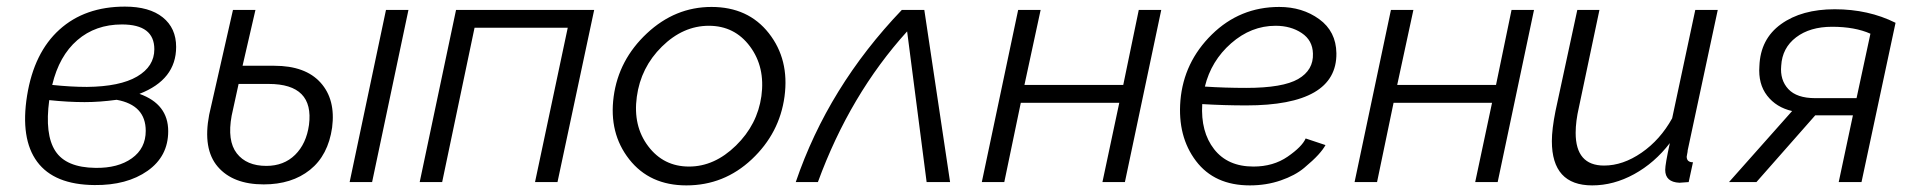

<svg xmlns="http://www.w3.org/2000/svg" viewBox="-20 -551 5788 581"><path d="M402 -267Q489 -236 489 -154Q489 -78 426.5 -34Q364 10 266 9Q144 8 92.5 -61.5Q41 -131 62 -262Q83 -392 160 -461.5Q237 -531 358 -531Q432 -531 472.5 -498.5Q513 -466 513 -409Q513 -310 402 -267ZM349 -477Q269 -477 214 -429.5Q159 -382 138 -294Q195 -288 243 -288Q343 -289 395 -319.5Q447 -350 447 -402Q447 -477 349 -477ZM269 -43Q337 -42 379 -72Q421 -102 421 -155Q421 -233 333 -249Q282 -242 236 -242Q186 -242 129 -248Q115 -144 147.5 -94Q180 -44 269 -43Z M810 -352Q904 -352 950 -301Q996 -250 985 -165Q973 -81 918 -37Q863 7 778 7Q685 7 639 -46.5Q593 -100 613 -204Q618 -228 685 -521H753L714 -352ZM1148 -521H1216L1106 0H1038ZM915 -173Q931 -297 793 -297H702L681 -201Q667 -125 696.5 -87Q726 -49 786 -49Q839 -49 873 -82.5Q907 -116 915 -173Z M1250 0 1360 -521H1778L1667 0H1599L1698 -467H1416L1318 0Z M2057 10Q1946 10 1884 -69Q1822 -148 1837 -259Q1852 -370 1937.5 -450Q2023 -530 2133 -530Q2244 -530 2306.5 -450.5Q2369 -371 2354 -259Q2339 -148 2255 -69Q2171 10 2057 10ZM2284 -260Q2296 -348 2249.5 -410.5Q2203 -473 2125 -473Q2047 -473 1983 -410Q1919 -347 1907 -258Q1895 -170 1941.5 -108.5Q1988 -47 2065 -47Q2142 -47 2207 -110.5Q2272 -174 2284 -260Z M2388 0Q2486 -288 2709 -521H2777L2855 0H2784L2725 -456Q2552 -265 2455 0Z M2951 0 3061 -521H3129L3080 -294H3379L3426 -521H3494L3384 0H3316L3367 -240H3069L3019 0Z M3773 -47Q3833 -47 3876.5 -77Q3920 -107 3931 -132L3991 -112Q3984 -99 3969 -82.5Q3954 -66 3926.5 -43Q3899 -20 3855.5 -5Q3812 10 3762 10Q3655 10 3599 -64Q3543 -138 3552 -247Q3562 -363 3647 -446.5Q3732 -530 3851 -530Q3921 -530 3972 -493Q4023 -456 4024 -390Q4026 -232 3751 -232Q3685 -232 3618 -236Q3613 -152 3654 -99.5Q3695 -47 3773 -47ZM3840 -473Q3766 -473 3705.5 -420Q3645 -367 3626 -289Q3687 -285 3751 -285Q3862 -285 3908.5 -312Q3955 -339 3953 -389Q3952 -429 3919 -451Q3886 -473 3840 -473Z M4079 0 4189 -521H4257L4208 -294H4507L4554 -521H4622L4512 0H4444L4495 -240H4197L4147 0Z M4676 -124Q4676 -160 4687 -215L4753 -521H4820L4758 -227Q4748 -184 4748 -149Q4748 -50 4834 -50Q4891 -50 4947.5 -89Q5004 -128 5040 -193L5110 -521H5178L5087 -96Q5087 -92 5085.5 -85.5Q5084 -79 5084 -77Q5084 -60 5103 -60L5090 0Q5063 2 5062 2Q5019 0 5019 -37Q5019 -54 5033 -118Q4987 -58 4925 -24Q4863 10 4798 10Q4676 10 4676 -124Z M5212 0 5403 -215Q5355 -226 5327.5 -261.5Q5300 -297 5304 -351Q5307 -433 5369.5 -478Q5432 -523 5532 -523Q5634 -523 5716 -482L5613 0H5544L5587 -202H5473L5295 0ZM5473 -254H5598L5640 -449Q5593 -470 5524 -470Q5457 -470 5415 -438Q5373 -406 5370 -352Q5366 -309 5391.5 -281.5Q5417 -254 5473 -254Z"/></svg>

Font: Raleway-v4020
Style: Italic
Weight: 400
Italic angle: -12°
Designer: Matt McInerney, Pablo Impallari, Rodrigo Fuenzalida
Foundry: Matt McInerney, Pablo Impallari, Rodrigo Fuenzalida
Version: Version 4.020;PS 004.020;hotconv 1.0.88;makeotf.lib2.5.64775